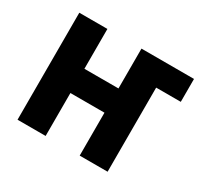

<svg xmlns="http://www.w3.org/2000/svg" viewBox="-122 -693 901 864"><g transform="rotate(30 328.0 -261.0)"><path d="M528 -420H656V-539H383V-332H206V-539H60V17H206V-206H383V17H528Z"/></g></svg>

Font: Repo Bold
Style: Bold
Weight: 700
Designer: Stefan Peev
Foundry: Context Ltd
Version: Version 1.502